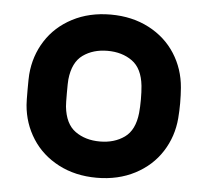

<svg xmlns="http://www.w3.org/2000/svg" viewBox="-44 -577 683 633"><g transform="rotate(5 297.5 -260.0)"><path d="M551 -259C551 -277 550.3 -294 549 -310C545.7 -351.3 533.3 -388.7 512 -422C490.7 -455.3 461.5 -481.7 424.5 -501C387.5 -520.3 345.3 -530 298 -530C250.7 -530 208.5 -520.3 171.5 -501C134.5 -481.7 105.3 -455.3 84 -422C62.7 -388.7 50.3 -351.3 47 -310C46.3 -302 46 -285 46 -259C46 -233.7 46.3 -217 47 -209C50.3 -168.3 62.7 -131.3 84 -98C105.3 -64.7 134.5 -38.3 171.5 -19C208.5 0.3 250.7 10 298 10C345.3 10 387.5 0.3 424.5 -19C461.5 -38.3 490.7 -64.7 512 -98C533.3 -131.3 545.7 -168.3 549 -209C550.3 -225 551 -241.7 551 -259ZM216.5 -386C238.8 -402 266 -410 298 -410C330 -410 357.2 -402 379.5 -386C401.8 -370 415 -343 419 -305C420.3 -291.7 421 -276.7 421 -260C421 -243.3 420.3 -228.3 419 -215C415 -177 401.8 -150 379.5 -134C357.2 -118 330 -110 298 -110C266 -110 238.8 -118 216.5 -134C194.2 -150 181 -177 177 -215C176.3 -221.7 176 -236.7 176 -260C176 -283.3 176.3 -298.3 177 -305C181 -343 194.2 -370 216.5 -386Z"/></g></svg>

Font: Rubik
Style: Regular
Weight: 500
Designer: Hubert & Fischer
Foundry: Hubert & Fischer
Version: Version 1.100